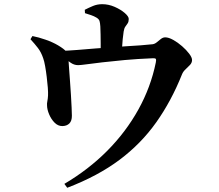

<svg xmlns="http://www.w3.org/2000/svg" viewBox="-20 -825 1040 913"><path d="M124.9 -638.5 134.2 -653.6Q163.4 -648 197 -636.2Q230.6 -624.5 256.1 -609.4Q285.3 -592 294.6 -580Q303.8 -567.9 305.6 -541.9Q306.3 -529.2 308.3 -501.7Q310.4 -474.3 312.8 -440.2Q315.3 -406.2 317.4 -372.6Q319.4 -339.1 320.6 -313Q321.8 -286.9 321.8 -274.9Q322.1 -250.2 309.9 -238Q297.6 -225.8 276.5 -225.5Q256 -225.3 239.7 -241.6Q223.4 -258 213.7 -281.2Q203.9 -304.4 203.7 -323.7Q202.7 -332 205.2 -344.1Q207.7 -356.3 208.4 -370.7Q209.1 -384.2 207.4 -407.9Q205.6 -431.6 202.2 -459.1Q198.9 -486.7 194.6 -510.6Q190.4 -534.5 185.5 -547.7Q175.8 -576.7 160.3 -596.8Q144.9 -616.8 124.9 -638.5ZM263.9 -565.7 264.3 -582.7Q304 -584.1 347.9 -587.5Q391.7 -590.8 433.1 -594.5Q474.4 -598.1 506 -599.7Q539.1 -602.7 576.4 -604.8Q613.8 -606.9 648 -609.4Q682.2 -611.9 706.2 -614.7Q716.7 -616.4 726.1 -624.4Q735.6 -632.4 745.3 -639.9Q755 -647.4 765.6 -647.4Q781.9 -647.4 803.6 -635.3Q825.4 -623.2 845.7 -605.4Q866.1 -587.6 879.6 -569.7Q893.2 -551.8 893.2 -539.6Q893.2 -526.8 883.5 -516.3Q873.8 -505.8 862.3 -495.3Q850.7 -484.8 845.5 -471.6Q794.8 -344.7 723 -243.4Q651.2 -142 548.3 -64.9Q445.4 12.2 299.7 67.9L286.1 49.3Q401.1 -18.6 489.9 -107.9Q578.7 -197.3 637.9 -304Q697.1 -410.7 720.9 -527.9Q723.6 -540.8 720.9 -544.8Q718.2 -548.7 706.7 -548Q633.2 -545 572.9 -539.5Q512.6 -534 466.7 -528.6Q420.9 -523.2 391.6 -519.2Q362.4 -515.2 351.3 -515.2Q331.8 -515.2 314.5 -527.8Q297.3 -540.3 263.9 -565.7ZM384.1 -762.4 383.1 -778.5Q401.5 -787.9 421.9 -796.5Q442.3 -805.1 466.3 -805.1Q495.9 -805.1 524.8 -792.6Q553.7 -780 573 -763.4Q592.2 -746.8 592.2 -734.9Q592.2 -721.8 587.1 -714.1Q582 -706.3 576.2 -698.6Q570.5 -690.8 568 -675.1Q565.6 -660.1 563.5 -638.6Q561.4 -617.1 560.2 -595.8Q558.9 -574.6 558.9 -559.1L458.8 -556.9Q458.8 -562.9 458.8 -579.4Q458.8 -595.8 458.8 -617.4Q458.8 -639 458.3 -661Q457.8 -683 457.1 -699.1Q456.1 -715.8 453.2 -725.2Q450.3 -734.6 438.3 -741.5Q427.2 -748.2 413.1 -753Q399.1 -757.7 384.1 -762.4Z"/></svg>

Font: Early Summer Mincho VF
Style: Regular
Weight: 250
Designer: GuiWonder
Version: Version 1.002